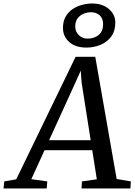

<svg xmlns="http://www.w3.org/2000/svg" viewBox="-86 -1070 767 1090"><path d="M-65.8 0 -61.8 -40.2 6.2 -52.1 343.3 -747.7H454.8L576.3 -53.8L656.7 -40.2L654.4 0H377.1L379.1 -40.2L463.7 -52.1L377.6 -599.2L368.9 -716L391.7 -712.2L344.8 -607.1L91.8 -52.8L182.4 -40.2L179.1 0ZM137.6 -217.2 163.5 -273.9H459.1L467.6 -217.2ZM405.4 -799.9Q342 -799.9 306.8 -831.6Q271.5 -863.2 271.5 -911.1Q271.5 -949 286.6 -975.5Q301.8 -1002.1 326.4 -1018.5Q351.1 -1034.9 380.4 -1042.5Q409.7 -1050.2 437.9 -1050.2Q477.8 -1050.2 507.1 -1035.5Q536.4 -1020.8 552.5 -996.3Q568.7 -971.8 568.7 -942.5Q568.7 -893.4 544.9 -861.8Q521 -830.2 483.6 -815.1Q446.2 -799.9 405.4 -799.9ZM410.9 -850.8Q432 -850.8 452.3 -858.6Q472.7 -866.4 486 -884.4Q499.3 -902.4 499.3 -932.4Q499.3 -966.3 479.5 -983.4Q459.6 -1000.5 430.4 -1000.5Q409.5 -1000.5 388.7 -992.1Q367.9 -983.6 354.5 -965.8Q341.1 -947.9 341.1 -919Q341.1 -891 361.2 -870.9Q381.3 -850.8 410.9 -850.8Z"/></svg>

Font: Merriweather 7pt Light
Style: Italic
Weight: 300
Italic angle: -7.8°
Designer: Eben Sorkin
Foundry: Eben Sorkin
Version: Version 2.200;gftools[0.9.31]